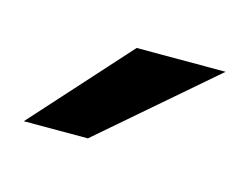

<svg xmlns="http://www.w3.org/2000/svg" viewBox="-34 -674 253 194"><g transform="rotate(15 92.0 -576.5)"><path d="M0 -526 91 -627H184L67 -526Z"/></g></svg>

Font: Smooch Sans Thin
Style: Bold
Weight: 700
Version: Version 1.010